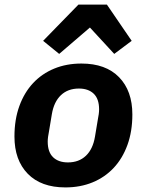

<svg xmlns="http://www.w3.org/2000/svg" viewBox="-20 -805 640 837"><path d="M265 12Q159 12 101 -47.5Q43 -107 43 -210Q43 -284 64.5 -343Q86 -402 124.5 -443Q163 -484 216.5 -506Q270 -528 335 -528Q441 -528 499 -468.5Q557 -409 557 -306Q557 -232 535.5 -173Q514 -114 475.5 -73Q437 -32 383.5 -10Q330 12 265 12ZM276 -97Q324 -97 354.5 -126Q385 -155 394 -209L407 -287Q409 -296 410.5 -307.5Q412 -319 412 -328Q412 -374 388.5 -396.5Q365 -419 324 -419Q276 -419 245.5 -390Q215 -361 206 -307L193 -229Q191 -220 189.5 -208.5Q188 -197 188 -188Q188 -142 211.5 -119.5Q235 -97 276 -97ZM446 -785 554 -627 478 -570 372 -685 238 -570 168 -627 322 -785Z"/></svg>

Font: IBM Plex Mono
Style: Bold Italic
Weight: 700
Italic angle: -9°
Monospace: yes
Designer: Mike Abbink, Paul van der Laan, Pieter van Rosmalen
Foundry: Bold Monday
Version: Version 2.3